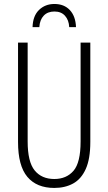

<svg xmlns="http://www.w3.org/2000/svg" viewBox="-20 -926 540 956"><path d="M429.7 -713.9V-219.2Q429.7 -134.8 407 -84.5Q384.3 -34.2 344 -12.2Q303.7 9.8 250.5 9.8Q162.6 9.8 116.2 -45.4Q69.8 -100.6 69.8 -219.2V-713.9H117.7V-221.7Q117.7 -120.1 152.6 -77.4Q187.5 -34.7 250.5 -34.7Q310.5 -34.7 345.9 -75.4Q381.3 -116.2 381.3 -222.2V-713.9ZM251 -906.2Q299.3 -906.2 327.9 -875.7Q356.4 -845.2 358.4 -791H324.7Q322.8 -826.2 303.7 -847.4Q284.7 -868.7 251 -868.7Q217.3 -868.7 197.8 -848.1Q178.2 -827.6 175.8 -791H142.1Q143.6 -846.7 174.3 -876.5Q205.1 -906.2 251 -906.2Z"/></svg>

Font: Open Sans Condensed Light
Style: Regular
Weight: 300
Width: 3
Designer: Monotype Design Team
Foundry: Monotype Imaging Inc.
Version: Version 3.003; ttfautohint (v1.8.4)